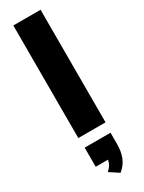

<svg xmlns="http://www.w3.org/2000/svg" viewBox="-265 -767 817 1087"><g transform="rotate(-30 144.0 -223.0)"><path d="M55 0V-736H233V0ZM164 290 103 250Q125 231 133 211.5Q141 192 141 170L177 190H59V65H228V140Q228 186 214 223Q200 260 164 290Z"/></g></svg>

Font: Mulish ExtraLight Black
Style: Regular
Weight: 900
Version: Version 3.603